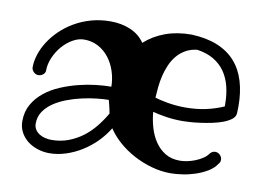

<svg xmlns="http://www.w3.org/2000/svg" viewBox="-63 -598 998 724"><g transform="rotate(10 436.0 -236.0)"><path d="M786.1 -257.8V-266.1Q786.1 -302.7 778.3 -334Q770.5 -365.2 753.7 -389.4Q736.8 -413.6 710.4 -429.2Q684.1 -444.8 647 -450.2Q621.1 -447.3 602.1 -436Q583 -424.8 569.6 -408.4Q556.2 -392.1 547.4 -371.6Q538.6 -351.1 533.4 -329.3Q528.3 -307.6 526.1 -285.9Q523.9 -264.2 522.9 -245.1Q530.8 -242.7 542.7 -239.7Q554.7 -236.8 569.8 -234.1Q585 -231.4 602.8 -229.7Q620.6 -228 640.1 -228Q681.6 -228 718 -235.8Q754.4 -243.7 786.1 -257.8ZM362.8 -155.8Q361.3 -164.1 359.4 -173.1Q357.4 -182.1 355.5 -189.5Q353.5 -198.2 351.1 -206.1Q331.5 -206.1 304.9 -203.1Q278.3 -200.2 250 -193.8Q221.7 -187.5 193.8 -177Q166 -166.5 144 -151.6Q122.1 -136.7 108.6 -116.7Q95.2 -96.7 95.2 -70.8Q95.2 -57.1 101.8 -47.4Q108.4 -37.6 118.4 -31.5Q128.4 -25.4 140.6 -22.7Q152.8 -20 164.1 -20Q198.7 -20 228.5 -31.2Q258.3 -42.5 283 -61Q307.6 -79.6 327.4 -104.2Q347.2 -128.9 362.8 -155.8ZM382.8 -103Q365.7 -74.7 341.6 -50.3Q317.4 -25.9 288.6 -7.8Q259.8 10.3 228 20.5Q196.3 30.8 165 30.8Q141.6 30.8 119.6 23.7Q97.7 16.6 80.8 3.4Q64 -9.8 54 -28.6Q43.9 -47.4 43.9 -70.8Q43.9 -107.4 59.8 -135.3Q75.7 -163.1 101.6 -183.8Q127.4 -204.6 160.4 -218.5Q193.4 -232.4 227.5 -241Q261.7 -249.5 293.9 -253.2Q326.2 -256.8 351.1 -256.8H352.1Q351.6 -287.6 342.3 -315.9Q333 -344.2 315.9 -366.2Q298.8 -388.2 274.7 -401.1Q250.5 -414.1 221.2 -414.1Q198.2 -414.1 176.3 -401.1Q154.3 -388.2 137.2 -368.2Q120.1 -348.1 109.6 -323.2Q99.1 -298.3 99.1 -274.9Q99.1 -265.1 91.1 -258.5Q83 -252 73.2 -252Q62.5 -252 54.7 -260Q46.9 -268.1 46.9 -277.8Q46.9 -301.3 55.2 -326.9Q63.5 -352.5 79.3 -377.2Q95.2 -401.9 117.9 -423.8Q140.6 -445.8 169.7 -462.6Q198.7 -479.5 233.4 -489.3Q268.1 -499 307.1 -499Q349.1 -499 383.8 -484.1Q418.5 -469.2 438 -439.9Q471.7 -470.2 516.4 -486.6Q561 -502.9 616.2 -502.9Q673.8 -500.5 715.6 -483.4Q757.3 -466.3 784.2 -436Q811 -405.8 824 -363Q836.9 -320.3 836.9 -267.1Q836.9 -254.9 836.4 -247.8Q835.9 -240.7 835.9 -238.8Q834.5 -226.1 822.3 -216.8Q810.1 -207.5 791.5 -200.4Q772.9 -193.4 750.7 -188.7Q728.5 -184.1 707 -181.2Q685.5 -178.2 667.5 -177Q649.4 -175.8 639.2 -175.8Q603.5 -175.8 573.5 -180.7Q543.5 -185.5 523.9 -190.9Q526.4 -160.6 534.9 -131.3Q543.5 -102.1 559.1 -78.9Q574.7 -55.7 598.1 -41.3Q621.6 -26.9 654.8 -26.9Q667 -26.9 682.6 -30Q698.2 -33.2 713.4 -39.3Q728.5 -45.4 741.2 -54Q753.9 -62.5 761.2 -73.2Q769.5 -83 780.8 -83Q791.5 -83 799.3 -75Q807.1 -66.9 807.1 -57.1Q807.1 -46.9 800.8 -41Q789.1 -22.9 768.1 -10.3Q747.1 2.4 722.7 10.5Q698.2 18.6 673.3 22.2Q648.4 25.9 627.9 25.9Q591.3 25.9 554.9 15.6Q518.6 5.4 485.8 -12.2Q453.1 -29.8 426.5 -53.2Q399.9 -76.7 382.8 -103Z"/></g></svg>

Font: Ribeye
Style: Regular
Weight: 400
Designer: Astigmatic (AOETI)
Foundry: Astigmatic (AOETI)
Version: Version 1.000